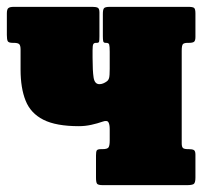

<svg xmlns="http://www.w3.org/2000/svg" viewBox="-20 -540 595 560"><path d="M300 -389Q300 -405 298.5 -410Q297 -415 289.5 -415H288Q282 -415 281 -420Q280 -425 280 -434.5V-499Q280 -512.5 283.5 -516.2Q287 -520 300 -520H530Q542 -520 546 -517Q550 -514 550 -501V-432Q550 -421.5 546 -418.2Q542 -415 530.5 -415H527.5Q518 -415 514 -411.8Q510 -408.5 510 -392V-122Q510 -111.5 513.8 -108.2Q517.5 -105 528.5 -105H530.5Q540.5 -105 545.2 -102.5Q550 -100 550 -89V-22Q550 -6.5 544.8 -3.2Q539.5 0 525 0H280Q266.5 0 263.2 -4Q260 -8 260 -22V-87Q260 -97.5 262.2 -101.2Q264.5 -105 274.5 -105H279Q293.5 -105 296.8 -110.5Q300 -116 300 -130V-163.5Q300 -177 296.2 -183.5Q292.5 -190 278.5 -185Q264.5 -180 246.5 -176Q228.5 -172 210 -172Q143.5 -172 106.5 -190.8Q69.5 -209.5 54.8 -246.2Q40 -283 40 -337V-395.5Q40 -407.5 36 -411.2Q32 -415 20.5 -415H17.5Q5 -415 2.5 -420Q0 -425 0 -438V-501Q0 -513 4.5 -516.5Q9 -520 20 -520H250Q260 -520 265 -517.5Q270 -515 270 -504V-434Q270 -422 269 -418.5Q268 -415 262.5 -415H260Q254 -415 252 -411Q250 -407 250 -393.5V-372Q250 -333 253 -313.8Q256 -294.5 270 -294.5Q280.5 -294.5 292 -303Q296.5 -306.5 298.2 -312.8Q300 -319 300 -339Z"/></svg>

Font: Besley* Condensed Fatface
Style: Regular
Weight: 900
Width: 3
Designer: Owen Earl
Foundry: indestructible type*
Version: Version 3.000; ttfautohint (v1.8.3)